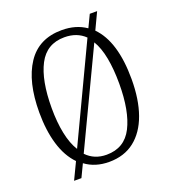

<svg xmlns="http://www.w3.org/2000/svg" viewBox="-143 -861 897 1007"><g transform="rotate(-20 305.5 -357.5)"><path d="M142 -54Q95 -102 71.5 -180Q48 -258 48 -359Q48 -530 112.5 -627.5Q177 -725 306 -725Q385 -725 441 -686L474 -755H515L471 -662Q563 -569 563 -358Q563 -245 533.5 -162.5Q504 -80 446.5 -35Q389 10 305 10Q227 10 172 -31L138 40H97ZM420 -642Q376 -685 306 -685Q207 -685 162 -599Q117 -513 117 -358Q117 -279 130 -216Q143 -153 169 -112ZM305 -30Q405 -30 449.5 -117.5Q494 -205 494 -358Q494 -439 482 -502Q470 -565 445 -606L193 -76Q237 -30 305 -30Z"/></g></svg>

Font: Noto Serif Bengali Condensed Light
Style: Regular
Weight: 300
Width: 3
Designer: Juan Bruce, Universal Thirst, Indian Type Foundry and the Monotype Design Team.
Foundry: Monotype Imaging Inc.
Version: Version 2.003; ttfautohint (v1.8.4.7-5d5b)